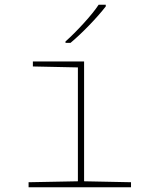

<svg xmlns="http://www.w3.org/2000/svg" viewBox="-20 -786 640 806"><path d="M100 -21 307 -25V-503L118 -507V-528H333V-25L530 -21V0H100ZM255 -612Q290 -643 331.5 -688.5Q373 -734 394 -766H424V-759Q396 -723 355 -680.5Q314 -638 276 -606H255Z"/></svg>

Font: Noto Sans Mono UI Thin
Style: Regular
Weight: 250
Monospace: yes
Designer: Monotype Design team
Foundry: Monotype Imaging Inc.
Version: Version 1.000